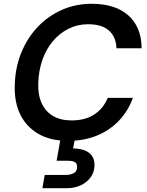

<svg xmlns="http://www.w3.org/2000/svg" viewBox="-20 -732 774 1014"><path d="M339 12Q247 12 183 -25Q119 -62 87 -127.5Q55 -193 58 -281Q60 -373 91.5 -451.5Q123 -530 178 -588.5Q233 -647 306 -679.5Q379 -712 464 -712Q589 -712 658 -650.5Q727 -589 728 -477H595Q593 -537 555.5 -570.5Q518 -604 445 -604Q390 -604 342.5 -580.5Q295 -557 259.5 -515Q224 -473 204 -416Q184 -359 182 -292Q180 -230 200.5 -186Q221 -142 261 -119Q301 -96 358 -96Q430 -96 478 -127.5Q526 -159 549 -215H682Q656 -144 606.5 -93Q557 -42 489.5 -15Q422 12 339 12ZM204 262 216 192H324Q354 192 370.5 182Q387 172 387 151Q388 132 376 124.5Q364 117 338 117H279L301 -7H377L366 52Q398 52 424 61Q450 70 465 90Q480 110 479 143Q478 179 457.5 206Q437 233 404.5 247.5Q372 262 332 262Z"/></svg>

Font: DM Sans 18pt SemiBold
Style: Italic
Weight: 600
Italic angle: -10°
Designer: Colophon Foundry, Jonny Pinhorn
Foundry: Colophon Foundry
Version: Version 4.004;gftools[0.9.30]